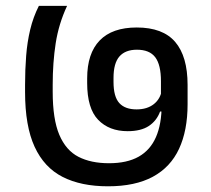

<svg xmlns="http://www.w3.org/2000/svg" viewBox="-20 -646 739 674"><path d="M116.5 -625.5Q96.5 -586 86 -542Q75.5 -498 71.8 -449.8Q68 -401.5 68 -348.5V-323Q68 -203.5 101.5 -130.8Q135 -58 199.8 -25Q264.5 8 359 8Q454.5 8 516.5 -25.5Q578.5 -59 608.5 -123.5Q638.5 -188 638.5 -280V-348Q638.5 -448 595 -498.8Q551.5 -549.5 460 -549.5Q374 -549.5 330 -504Q286 -458.5 286 -371V-354.5Q286 -265.5 324.5 -225.5Q363 -185.5 428 -185.5Q475 -185.5 502.5 -203.8Q530 -222 542 -254.5H554L548.5 -331.5Q543.5 -299 520 -280.5Q496.5 -262 459.5 -262Q419 -262 398.8 -284.2Q378.5 -306.5 378.5 -358.5V-372.5Q378.5 -424 399.2 -447.8Q420 -471.5 460.5 -471.5Q505 -471.5 525 -445Q545 -418.5 545 -361V-301.5L547.5 -290V-278.5Q547.5 -210.5 527.5 -164.8Q507.5 -119 466.8 -96Q426 -73 362.5 -73Q299.5 -73 255.5 -95.5Q211.5 -118 188.2 -172.8Q165 -227.5 165 -324V-348.5Q165 -426.5 175.5 -494.2Q186 -562 215.5 -625.5Z"/></svg>

Font: Anek Devanagari Medium Medium
Style: Regular
Weight: 500
Version: Version 1.003